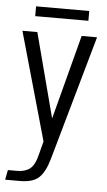

<svg xmlns="http://www.w3.org/2000/svg" viewBox="-64 -614 455 820"><g transform="rotate(5 164.0 -204.5)"><path d="M-10 170 -2 128H38Q72 128 93 111.5Q114 95 125 47L139 -7L8 -470H72L167 -108L168 -93H166L167 -108L262 -470H328L177 64Q161 121 135 145.5Q109 170 54 170ZM57 -537V-579H285V-537Z"/></g></svg>

Font: Smooch Sans Thin Medium
Style: Regular
Weight: 500
Version: Version 1.010